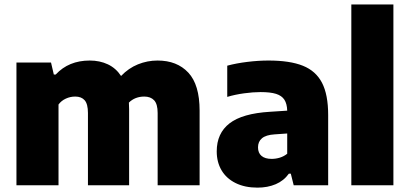

<svg xmlns="http://www.w3.org/2000/svg" viewBox="-20 -828 1832 858"><path d="M872 -333.5V0H684.5V-323Q684.5 -363 668.8 -379.8Q653 -396.5 624.5 -396.5Q604.5 -396.5 587 -389.8Q569.5 -383 556 -369.5Q557 -350.5 557 -340V0H373V-323Q373 -363 358.5 -379.8Q344 -396.5 316 -396.5Q294 -396.5 274 -387.2Q254 -378 241.5 -361V0H53.5V-548.5H208L220.5 -495H229Q287 -557.5 381 -557.5Q426 -557.5 462 -540.5Q498 -523.5 521 -488.5Q554.5 -523.5 596.5 -540.5Q638.5 -557.5 684 -557.5Q771 -557.5 821.5 -503.5Q872 -449.5 872 -333.5Z M1446.5 -314V0H1292.5L1279.5 -52H1271Q1248 -20 1212 -4.8Q1176 10.5 1130.5 10.5Q1074 10.5 1032.8 -10Q991.5 -30.5 970 -67Q948.5 -103.5 948.5 -151.5Q948.5 -232.5 1005.8 -276.8Q1063 -321 1186.5 -328.5L1263.5 -333.5Q1262.5 -364.5 1250.8 -382.5Q1239 -400.5 1213.8 -408.5Q1188.5 -416.5 1144.5 -416.5Q1111 -416.5 1070.8 -411Q1030.5 -405.5 995.5 -395V-534.5Q1036.5 -545.5 1085.8 -551.5Q1135 -557.5 1179.5 -557.5Q1275.5 -557.5 1333.5 -534.2Q1391.5 -511 1419 -458Q1446.5 -405 1446.5 -314ZM1263.5 -141V-231.5L1206.5 -227.5Q1168.5 -225 1150.8 -210.2Q1133 -195.5 1133 -169.5Q1133 -144.5 1148.8 -131.2Q1164.5 -118 1194 -118Q1212.5 -118 1230.5 -123.5Q1248.5 -129 1263.5 -141Z M1550 0V-808H1738V0Z"/></svg>

Font: Encode Sans ExtraBold
Style: Regular
Weight: 800
Designer: Multiple Designers
Foundry: Impallari Type
Version: Version 2.000